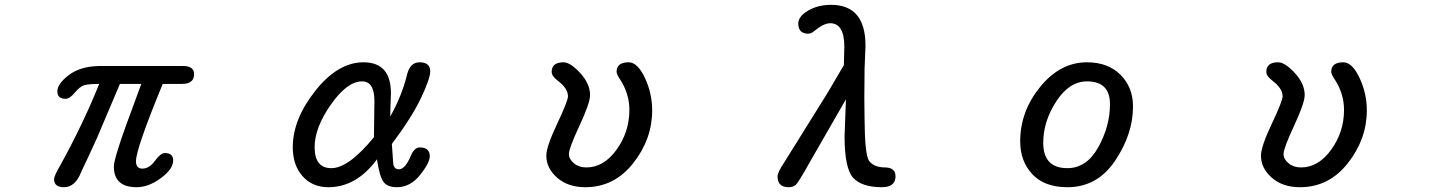

<svg xmlns="http://www.w3.org/2000/svg" viewBox="-20 -783 6040 806"><path d="M573.2 -430.7H483.4L387.7 -205.1L349.6 -122.1L322.3 -64.5Q296.9 2.9 249 2.9Q207 2.9 207 -30.3Q207 -44.9 233.4 -89.8Q327.1 -258.8 396.5 -430.7Q354.5 -430.7 335 -425.8Q315.4 -419.9 293.9 -394Q272.5 -368.2 255.9 -368.2Q220.7 -368.2 220.7 -399.4Q220.7 -430.7 268.1 -467.3Q315.4 -503.9 394.5 -505.9H748Q794.9 -505.9 794.9 -471.7Q794.9 -430.7 743.2 -430.7H663.1Q550.8 -158.2 550.8 -106.4Q550.8 -75.2 578.1 -75.2Q606.4 -75.2 630.4 -107.9Q654.3 -140.6 671.9 -140.6Q707 -140.6 707 -109.4Q707 -73.2 655.3 -35.2Q603.5 2.9 553.7 2.9Q458 2.9 458 -84Q458 -114.3 508.8 -255.9Z M1625 -178.7 1630.9 -94.7Q1634.8 -72.3 1654.3 -72.3Q1680.7 -72.3 1704.1 -127.9Q1718.8 -164.1 1742.2 -164.1Q1784.2 -164.1 1784.2 -127Q1784.2 -99.6 1743.2 -48.3Q1702.1 2.9 1646.5 2.9Q1606.4 2.9 1589.8 -19.5Q1573.2 -42 1562.5 -114.3Q1476.6 2.9 1358.4 2.9Q1291 2.9 1250 -43.5Q1209 -89.8 1209 -165Q1209 -282.2 1303.7 -401.9Q1398.4 -521.5 1505.9 -521.5Q1621.1 -521.5 1621.1 -391.6L1619.1 -335L1618.2 -293.9Q1667 -380.9 1688.5 -468.8Q1701.2 -521.5 1741.2 -521.5Q1786.1 -521.5 1786.1 -483.4Q1786.1 -453.1 1747.1 -371.1Q1708 -289.1 1625 -178.7ZM1549.8 -207 1551.8 -358.4Q1551.8 -441.4 1500 -441.4Q1437.5 -441.4 1369.1 -344.2Q1300.8 -247.1 1300.8 -165Q1300.8 -77.1 1371.1 -77.1Q1443.4 -77.1 1549.8 -207Z M2345.7 -521.5Q2374 -521.5 2415.5 -476.6Q2457 -431.6 2457 -383.8Q2457 -350.6 2412.6 -255.4Q2368.2 -160.2 2368.2 -136.7Q2368.2 -115.2 2389.2 -97.7Q2410.2 -80.1 2441.4 -80.1Q2514.6 -80.1 2568.4 -154.8Q2622.1 -229.5 2622.1 -321.3Q2622.1 -390.6 2582 -451.2Q2568.4 -471.7 2568.4 -481.4Q2568.4 -521.5 2619.1 -521.5Q2656.2 -521.5 2687 -456.5Q2717.8 -391.6 2717.8 -319.3Q2717.8 -199.2 2638.2 -98.1Q2558.6 2.9 2437.5 2.9Q2364.3 2.9 2318.8 -37.1Q2273.4 -77.1 2273.4 -129.9Q2273.4 -167 2318.8 -263.2Q2364.3 -359.4 2364.3 -378.9Q2364.3 -412.1 2320.3 -445.3Q2295.9 -463.9 2295.9 -481.4Q2295.9 -521.5 2345.7 -521.5Z M3522.5 -509.8 3524.4 -586.9Q3524.4 -685.5 3464.8 -685.5Q3437.5 -685.5 3396.5 -651.4Q3384.8 -641.6 3373 -641.6Q3331.1 -641.6 3331.1 -684.6Q3331.1 -713.9 3372.1 -738.3Q3413.1 -762.7 3468.8 -762.7Q3613.3 -762.7 3613.3 -590.8L3609.4 -494.1L3608.4 -368.2L3609.4 -282.2Q3610.4 -139.6 3627 -109.4Q3647.5 -80.1 3696.3 -80.1Q3739.3 -79.1 3739.3 -43Q3739.3 2.9 3681.6 2.9Q3598.6 2.9 3562 -36.1Q3525.4 -75.2 3525.4 -210.9L3531.2 -366.2L3385.7 -113.3Q3332 -16.6 3320.3 -6.8Q3308.6 2.9 3291 2.9Q3244.1 2.9 3244.1 -42Q3244.1 -59.6 3270.5 -98.6L3456.1 -396.5Z M4543 -521.5Q4630.9 -521.5 4683.6 -469.2Q4736.3 -417 4736.3 -335.9Q4736.3 -220.7 4661.6 -108.9Q4586.9 2.9 4460.9 2.9Q4364.3 2.9 4313.5 -51.8Q4262.7 -106.4 4262.7 -189.5Q4262.7 -315.4 4346.7 -418.5Q4430.7 -521.5 4543 -521.5ZM4543 -441.4Q4468.8 -441.4 4414.1 -357.4Q4359.4 -273.4 4359.4 -183.6Q4359.4 -77.1 4460.9 -77.1Q4542 -77.1 4590.8 -165.5Q4639.6 -253.9 4639.6 -345.7Q4639.6 -441.4 4543 -441.4Z M5345.7 -521.5Q5374 -521.5 5415.5 -476.6Q5457 -431.6 5457 -383.8Q5457 -350.6 5412.6 -255.4Q5368.2 -160.2 5368.2 -136.7Q5368.2 -115.2 5389.2 -97.7Q5410.2 -80.1 5441.4 -80.1Q5514.6 -80.1 5568.4 -154.8Q5622.1 -229.5 5622.1 -321.3Q5622.1 -390.6 5582 -451.2Q5568.4 -471.7 5568.4 -481.4Q5568.4 -521.5 5619.1 -521.5Q5656.2 -521.5 5687 -456.5Q5717.8 -391.6 5717.8 -319.3Q5717.8 -199.2 5638.2 -98.1Q5558.6 2.9 5437.5 2.9Q5364.3 2.9 5318.8 -37.1Q5273.4 -77.1 5273.4 -129.9Q5273.4 -167 5318.8 -263.2Q5364.3 -359.4 5364.3 -378.9Q5364.3 -412.1 5320.3 -445.3Q5295.9 -463.9 5295.9 -481.4Q5295.9 -521.5 5345.7 -521.5Z"/></svg>

Font: MotoyaLMaru
Style: W3 mono
Weight: 400
Version: Version 1.01